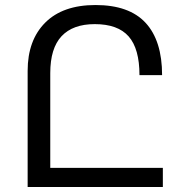

<svg xmlns="http://www.w3.org/2000/svg" viewBox="-20 -744 736 764"><path d="M90 0V-462Q90 -584 160 -654Q230 -724 360 -724Q494 -724 559.5 -653Q625 -582 625 -445H535Q535 -550 492 -599Q449 -648 357 -648Q270 -648 225 -600Q180 -552 180 -453V-76H628V0Z"/></svg>

Font: Go Noto Kurrent-Regular
Style: Regular
Weight: 400
Designer: Monotype Design Team
Foundry: Monotype Imaging Inc.
Version: Version 2.012; ttfautohint (v1.8.4.7-5d5b)